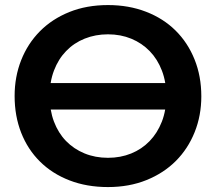

<svg xmlns="http://www.w3.org/2000/svg" viewBox="-20 -730 853 758"><path d="M675 -402H132.3V-297.5H675ZM406.3 -107Q356 -107 313.6 -124.4Q271.3 -141.8 240.5 -173.5Q209.8 -205.3 192.9 -250.3Q176 -295.3 176 -350.8Q176 -407 193.3 -452Q210.5 -497 241.3 -528.7Q272 -560.5 314.4 -577.5Q356.8 -594.5 406.3 -594.5Q456.5 -594.5 498.5 -577.1Q540.5 -559.7 571.2 -528Q602 -496.2 619.2 -451.2Q636.5 -406.2 636.5 -350.8Q636.5 -294.5 618.9 -249.5Q601.2 -204.5 570.5 -172.8Q539.7 -141 497.7 -124Q455.7 -107 406.3 -107ZM406.3 8.5Q490 8.5 558.1 -19Q626.3 -46.5 674.3 -94.6Q722.3 -142.8 748.5 -208.3Q774.8 -273.8 774.8 -349.8Q774.8 -429 748.1 -495.3Q721.5 -561.5 673.1 -609.4Q624.8 -657.3 556.6 -683.6Q488.5 -710 406.3 -710Q321.7 -710 253.6 -682.5Q185.5 -655 137.5 -606.5Q89.5 -558 63.6 -492.5Q37.7 -427 37.7 -351Q37.7 -272 63.6 -206Q89.5 -140 137.9 -92.1Q186.2 -44.2 254.4 -17.9Q322.5 8.5 406.3 8.5Z"/></svg>

Font: Tilda Sans VF
Style: Regular
Weight: 400
Designer: ParaType Ltd
Foundry: ParaType Ltd
Version: Version 1.010